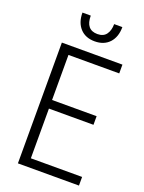

<svg xmlns="http://www.w3.org/2000/svg" viewBox="-167 -984 799 1062"><g transform="rotate(20 233.0 -453.0)"><path d="M397.5 -343.3H135.3V-50.8H437V0H77.6V-710.9H434.1V-659.2H135.3V-394H397.5ZM176.8 -905.8Q176.8 -822.3 245.6 -822.3Q281.2 -822.3 297.9 -845.7Q314.5 -869.1 314.5 -905.8H362.8Q362.8 -847.7 331.5 -813.5Q299.8 -779.3 245.1 -779.3Q190.4 -779.3 159.2 -813.5Q127.9 -847.7 127.9 -905.8Z"/></g></svg>

Font: RobotoCondensed-Light
Style: Light
Weight: 300
Designer: Google
Version: Version 1.200311; 2013